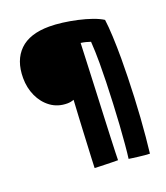

<svg xmlns="http://www.w3.org/2000/svg" viewBox="-151 -761 906 1046"><g transform="rotate(-20 302.5 -238.0)"><path d="M536.5 181.5Q525.5 181.5 507.8 179.8Q490 178 471.5 175.8Q453 173.5 438.2 171.5Q423.5 169.5 417.5 168.5Q422 136 426.2 86.5Q430.5 37 434.5 -22Q438.5 -81 441.2 -144Q444 -207 445.8 -266.8Q447.5 -326.5 447.5 -376.5Q447.5 -409.5 446.5 -441Q445.5 -472.5 443.5 -501Q430.5 -505.5 416.8 -509Q403 -512.5 388 -514.5Q385.5 -450 382.5 -378.8Q379.5 -307.5 376.5 -236Q373.5 -164.5 370.5 -99Q367.5 -33.5 365.5 20Q363.5 73.5 362.2 109Q361 144.5 361 155.5Q349 155.5 328.8 155.2Q308.5 155 286.8 154.2Q265 153.5 248.2 153Q231.5 152.5 226.5 152Q227 130 228.8 95.8Q230.5 61.5 232.5 20.8Q234.5 -20 236.5 -61.5Q238.5 -103 240.5 -139.2Q242.5 -175.5 244 -201.5Q245.5 -227.5 246 -236.5Q227 -229.5 208 -229.5Q153 -229.5 112.5 -259Q72 -288.5 50 -336.8Q28 -385 28 -441.5Q28 -544 85.8 -600.5Q143.5 -657 257.5 -657Q291.5 -657 333.2 -651.8Q375 -646.5 417.5 -637Q460 -627.5 496.2 -614.8Q532.5 -602 556 -587Q561.5 -547.5 564.2 -488Q567 -428.5 567 -358.5Q567 -308 565.5 -251Q564 -194 561.5 -135.5Q559 -77 555 -20.2Q551 36.5 546.2 88.2Q541.5 140 536.5 181.5Z"/></g></svg>

Font: Grandstander Thin
Style: Bold
Weight: 700
Version: Version 1.200